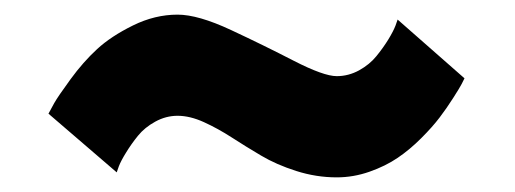

<svg xmlns="http://www.w3.org/2000/svg" viewBox="-20 -548 711 265"><path d="M46.9 -391.1Q49.8 -396.5 54.9 -405.8Q60.1 -415 77.4 -438.7Q94.7 -462.4 114 -480.2Q133.3 -498 163.6 -512.9Q193.8 -527.8 225.1 -527.8Q253.4 -527.8 298.8 -506.6Q344.2 -485.4 385.5 -464.1Q426.8 -442.9 444.8 -442.9Q460.9 -442.9 475.6 -450.9Q490.2 -459 499.5 -470.5Q508.8 -481.9 515.9 -493.4Q522.9 -504.9 525.9 -512.7L528.8 -521L621.1 -439.9Q619.6 -437 617.2 -432.1Q614.7 -427.2 605.7 -413.1Q596.7 -398.9 586.9 -386Q577.1 -373 561.3 -357.2Q545.4 -341.3 528.8 -330.1Q512.2 -318.8 490 -311Q467.8 -303.2 444.8 -303.2Q416.5 -303.2 388.9 -312Q361.3 -320.8 340.3 -333.3Q319.3 -345.7 300 -358.2Q280.8 -370.6 261.5 -379.4Q242.2 -388.2 225.1 -388.2Q209 -388.2 194.3 -380.1Q179.7 -372.1 170.4 -360.6Q161.1 -349.1 154.1 -337.6Q147 -326.2 144 -318.4L141.1 -310.1Z"/></svg>

Font: Hussar Preview
Style: Bold
Weight: 700
Foundry: Cannot Into Space Fonts, PlusOne Fonts
Version: Version 2.29RC2 "Millennial"